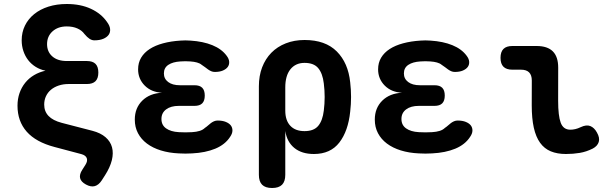

<svg xmlns="http://www.w3.org/2000/svg" viewBox="-20 -760 3040 960"><path d="M402.1 -590.1Q389.4 -607.9 366.7 -617.9Q344.1 -627.9 313.8 -627.9Q270 -627.9 242.7 -603.3Q215.3 -578.7 215.3 -539.2Q215.3 -501.1 241.6 -478Q267.9 -454.9 313.8 -454.9H414.2Q443.3 -454.9 457.5 -440.7Q471.7 -426.5 471.7 -397.4Q471.7 -368.3 457.5 -354.1Q443.3 -339.9 414.2 -339.9H322.7Q296 -339.9 273.4 -332.3Q250.8 -324.7 234.8 -311.3Q218.8 -298 209.9 -279Q201 -260.1 201 -237Q201 -202.9 222.7 -180.2Q244.4 -157.4 289 -145.7L442.5 -105.9Q483 -95.3 507.6 -74Q532.2 -52.7 540.1 -23.5Q547.9 5.7 539.2 41.1Q530.4 76.6 505.2 116.2L488.7 141.9Q473.5 165.2 453.9 170.6Q434.3 176 409.6 162.5Q384.9 149 380.5 130.6Q376.2 112.2 391.4 88.9L407.1 64.1Q419 45.7 414 31.2Q409 16.7 386.6 10.5L252.5 -25.1Q159.6 -49.5 113.5 -101.7Q67.5 -154 67.5 -231.4Q67.5 -265.1 77.5 -294.1Q87.5 -323.1 106 -346.1Q124.5 -369.1 150.5 -384.5Q176.5 -399.8 207.5 -406.5Q180.8 -411.8 158.6 -425.6Q136.4 -439.4 120.9 -459.4Q105.4 -479.4 96.9 -504.9Q88.4 -530.4 88.4 -558.4Q88.4 -598.4 104.7 -631.9Q121.1 -665.4 151 -689.6Q180.9 -713.7 222.3 -726.9Q263.7 -740 313.8 -740Q382.8 -740 434.8 -715.9Q486.8 -691.7 515.5 -649.5Q528.9 -631.6 530.5 -615Q532.1 -598.4 523.3 -586Q514.5 -573.6 496.3 -565.9Q478.2 -558.3 451.7 -558.3Q439.8 -558.3 427.9 -565.8Q416.1 -573.4 402.1 -590.1Z M1113.1 -481.4Q1125 -465.9 1125.9 -451.1Q1126.8 -436.2 1118.7 -425.2Q1110.6 -414.2 1094.2 -407.2Q1077.8 -400.3 1054.1 -400.3Q1044.2 -400.3 1036 -403.9Q1027.9 -407.5 1020.6 -412.6Q1013.3 -417.7 1005.5 -423.9Q997.7 -430.1 988.2 -436Q979.3 -443.6 965 -447.5Q950.8 -451.5 932.1 -452.8Q919.4 -453.8 906.9 -453.8Q894.3 -453.8 881.6 -452.8Q843.7 -450.5 821.6 -435.7Q799.5 -420.9 799.5 -392.9Q799.5 -366 820.9 -349.9Q842.3 -333.8 879.1 -333.8H952.2Q978.5 -333.8 991.1 -321.2Q1003.8 -308.5 1003.8 -282.2Q1003.8 -255.9 991.1 -243.2Q978.5 -230.6 952.2 -230.6H874Q833.9 -230.6 810.6 -213Q787.2 -195.5 787.2 -165Q787.2 -134.4 810.6 -118Q833.9 -101.5 874 -99.2Q890.5 -98.2 907.1 -98.2Q923.8 -98.2 940.3 -99.2Q962.2 -100.5 978.2 -105.5Q994.3 -110.5 1004.6 -120.6Q1013.5 -126.5 1020.6 -133Q1027.8 -139.6 1034.9 -144.9Q1042.1 -150.1 1050.2 -153.7Q1058.4 -157.3 1068.6 -157.3Q1092.3 -157.3 1109.2 -150.4Q1126.1 -143.4 1134.4 -132.4Q1142.6 -121.4 1142.2 -106.5Q1141.8 -91.7 1130.2 -75.2Q1105.6 -37.2 1056.6 -16.7Q1007.5 3.7 940.3 7Q923.8 8 907.1 8Q890.5 8 874 7Q824.6 4.7 784.1 -7.9Q743.7 -20.4 714.7 -42.1Q685.8 -63.8 669.9 -94Q654 -124.2 654 -161.9Q654 -219.8 691.2 -256.6Q728.4 -293.4 790.5 -296.3Q736.7 -298.9 703.6 -332.2Q670.5 -365.6 670.5 -413.3Q670.5 -446.2 685.7 -471.7Q701 -497.2 728.6 -515Q756.2 -532.9 795.3 -543.4Q834.5 -554 881.6 -557Q894.3 -558 906.9 -558Q919.4 -558 932.1 -557Q995.4 -553 1041.8 -534.1Q1088.2 -515.2 1113.1 -481.4Z M1340.4 180Q1306.9 180 1290.6 163.7Q1274.4 147.5 1274.4 114V-328.3Q1274.4 -380.7 1290.6 -423.2Q1306.9 -465.8 1336.7 -496.2Q1366.5 -526.6 1409 -543.3Q1451.5 -560 1503 -560Q1607 -560 1664 -502.7Q1721 -445.4 1731 -348.3Q1735.3 -311.8 1735.3 -275.1Q1735.3 -238.5 1731 -202Q1721 -104.9 1676.8 -47.5Q1632.5 10 1549.5 10Q1488.9 10 1451.9 -20.1Q1414.8 -50.3 1406.4 -105V114Q1406.4 147.5 1390.2 163.7Q1373.9 180 1340.4 180ZM1502.7 -104.4Q1549.2 -104.4 1571.1 -130.7Q1593.1 -157 1599 -207Q1603.3 -240.8 1603.3 -275.1Q1603.3 -309.5 1599 -343Q1593.1 -393 1571.1 -419.3Q1549.2 -445.6 1502.7 -445.6Q1479.6 -445.6 1461.8 -437.2Q1444 -428.8 1431.5 -412.8Q1418.9 -396.8 1412.7 -374.4Q1406.4 -352 1406.4 -323V-207Q1406.4 -158 1431.5 -131.2Q1456.5 -104.4 1502.7 -104.4Z M2313.1 -481.4Q2325 -465.9 2325.9 -451.1Q2326.8 -436.2 2318.7 -425.2Q2310.6 -414.2 2294.2 -407.2Q2277.8 -400.3 2254.1 -400.3Q2244.2 -400.3 2236 -403.9Q2227.9 -407.5 2220.6 -412.6Q2213.3 -417.7 2205.5 -423.9Q2197.7 -430.1 2188.2 -436Q2179.3 -443.6 2165 -447.5Q2150.8 -451.5 2132.1 -452.8Q2119.4 -453.8 2106.9 -453.8Q2094.3 -453.8 2081.6 -452.8Q2043.7 -450.5 2021.6 -435.7Q1999.5 -420.9 1999.5 -392.9Q1999.5 -366 2020.9 -349.9Q2042.3 -333.8 2079.1 -333.8H2152.2Q2178.5 -333.8 2191.1 -321.2Q2203.8 -308.5 2203.8 -282.2Q2203.8 -255.9 2191.1 -243.2Q2178.5 -230.6 2152.2 -230.6H2074Q2033.9 -230.6 2010.6 -213Q1987.2 -195.5 1987.2 -165Q1987.2 -134.4 2010.6 -118Q2033.9 -101.5 2074 -99.2Q2090.5 -98.2 2107.1 -98.2Q2123.8 -98.2 2140.3 -99.2Q2162.2 -100.5 2178.2 -105.5Q2194.3 -110.5 2204.6 -120.6Q2213.5 -126.5 2220.6 -133Q2227.8 -139.6 2234.9 -144.9Q2242.1 -150.1 2250.2 -153.7Q2258.4 -157.3 2268.6 -157.3Q2292.3 -157.3 2309.2 -150.4Q2326.1 -143.4 2334.4 -132.4Q2342.6 -121.4 2342.2 -106.5Q2341.8 -91.7 2330.2 -75.2Q2305.6 -37.2 2256.6 -16.7Q2207.5 3.7 2140.3 7Q2123.8 8 2107.1 8Q2090.5 8 2074 7Q2024.6 4.7 1984.1 -7.9Q1943.7 -20.4 1914.7 -42.1Q1885.8 -63.8 1869.9 -94Q1854 -124.2 1854 -161.9Q1854 -219.8 1891.2 -256.6Q1928.4 -293.4 1990.5 -296.3Q1936.7 -298.9 1903.6 -332.2Q1870.5 -365.6 1870.5 -413.3Q1870.5 -446.2 1885.7 -471.7Q1901 -497.2 1928.6 -515Q1956.2 -532.9 1995.3 -543.4Q2034.5 -554 2081.6 -557Q2094.3 -558 2106.9 -558Q2119.4 -558 2132.1 -557Q2195.4 -553 2241.8 -534.1Q2288.2 -515.2 2313.1 -481.4Z M2770.7 -256.2Q2770.7 -180.7 2783.7 -146.1Q2796.7 -111.5 2831.7 -111.5Q2843.8 -111.5 2856.6 -114.5Q2869.4 -117.4 2883.7 -124.3Q2912.1 -137.7 2931.8 -129.6Q2951.5 -121.5 2964.6 -97.6Q2980.1 -70.6 2973.7 -50.1Q2967.3 -29.5 2943.7 -17.1Q2911.7 -1 2878.6 4.5Q2845.6 10 2809.7 10Q2766 10 2733.8 -3.4Q2701.6 -16.7 2680.5 -46Q2659.4 -75.3 2649 -121.6Q2638.7 -167.8 2638.7 -232.9L2639 -357.6Q2639 -384.6 2625.5 -398.1Q2612 -411.6 2585 -411.6H2541.8Q2512 -411.6 2497.3 -426.3Q2482.6 -441 2482.6 -470.8Q2482.6 -500.6 2497.3 -515.3Q2512 -530 2541.8 -530H2663Q2717.3 -530 2744.2 -503.1Q2771 -476.3 2771 -422Z"/></svg>

Font: Maple Mono
Style: Regular
Weight: 400
Monospace: yes
Designer: subframe7536
Version: Version 7.300